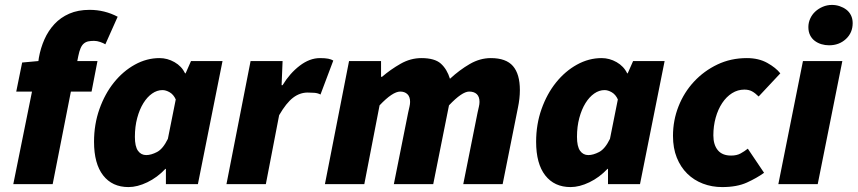

<svg xmlns="http://www.w3.org/2000/svg" viewBox="-20 -748 3484 780"><path d="M46 -376 70 -494 136 -500 138 -514Q145 -553 160.5 -588Q176 -623 201 -650Q226 -677 261.5 -692.5Q297 -708 344 -708Q405 -708 458 -680L408 -568Q400 -573 387 -577.5Q374 -582 362 -582Q349 -582 339 -580Q329 -578 321 -571.5Q313 -565 307.5 -552.5Q302 -540 298 -520L294 -500H376L352 -376H268L194 0H34L110 -376Z M502 12Q436 12 399 -35.5Q362 -83 362 -172Q362 -243 384 -305Q406 -367 443 -413Q480 -459 528 -485.5Q576 -512 628 -512Q660 -512 689 -495.5Q718 -479 732 -450H734L756 -500H884L784 0H654V-62H652Q619 -27 578.5 -7.5Q538 12 502 12ZM574 -118Q594 -118 618 -130.5Q642 -143 662 -184L694 -344Q685 -364 669.5 -373Q654 -382 640 -382Q618 -382 598 -368Q578 -354 562.5 -329Q547 -304 537.5 -269Q528 -234 528 -192Q528 -153 540.5 -135.5Q553 -118 574 -118Z M900 0 998 -500H1128L1124 -402H1128Q1157 -450 1197.5 -481Q1238 -512 1280 -512Q1301 -512 1313.5 -509.5Q1326 -507 1334 -502L1282 -364Q1271 -370 1256.5 -371Q1242 -372 1230 -372Q1198 -372 1170.5 -351Q1143 -330 1114 -280L1060 0Z M1300 0 1398 -500H1528V-436H1532Q1567 -466 1607.5 -489Q1648 -512 1692 -512Q1746 -512 1771 -489.5Q1796 -467 1808 -428Q1847 -464 1888.5 -488Q1930 -512 1974 -512Q2036 -512 2064 -479.5Q2092 -447 2092 -382Q2092 -348 2084 -310L2022 0H1862L1920 -290Q1923 -304 1925.5 -314.5Q1928 -325 1928 -334Q1928 -355 1917 -365.5Q1906 -376 1886 -376Q1857 -376 1804 -320L1740 0H1580L1638 -290Q1641 -304 1643.5 -314.5Q1646 -325 1646 -334Q1646 -355 1635 -365.5Q1624 -376 1606 -376Q1575 -376 1522 -320L1460 0Z M2298 12Q2232 12 2195 -35.5Q2158 -83 2158 -172Q2158 -243 2180 -305Q2202 -367 2239 -413Q2276 -459 2324 -485.5Q2372 -512 2424 -512Q2456 -512 2485 -495.5Q2514 -479 2528 -450H2530L2552 -500H2680L2580 0H2450V-62H2448Q2415 -27 2374.5 -7.5Q2334 12 2298 12ZM2370 -118Q2390 -118 2414 -130.5Q2438 -143 2458 -184L2490 -344Q2481 -364 2465.5 -373Q2450 -382 2436 -382Q2414 -382 2394 -368Q2374 -354 2358.5 -329Q2343 -304 2333.5 -269Q2324 -234 2324 -192Q2324 -153 2336.5 -135.5Q2349 -118 2370 -118Z M2914 12Q2872 12 2835.5 -2Q2799 -16 2772 -42.5Q2745 -69 2729.5 -107.5Q2714 -146 2714 -196Q2714 -259 2736.5 -316Q2759 -373 2799.5 -416.5Q2840 -460 2894.5 -486Q2949 -512 3014 -512Q3062 -512 3097 -492.5Q3132 -473 3150 -450L3062 -356Q3048 -370 3035 -377Q3022 -384 3004 -384Q2977 -384 2954 -369.5Q2931 -355 2914 -329.5Q2897 -304 2887.5 -270Q2878 -236 2878 -198Q2878 -160 2896 -138Q2914 -116 2950 -116Q2973 -116 2988.5 -124.5Q3004 -133 3018 -144L3084 -46Q3055 -25 3014.5 -6.5Q2974 12 2914 12Z M3142 0 3242 -500H3402L3302 0ZM3348 -564Q3332 -564 3317 -568.5Q3302 -573 3290 -582Q3278 -591 3271 -605Q3264 -619 3264 -638Q3264 -656 3271.5 -672.5Q3279 -689 3292 -701Q3305 -713 3322.5 -720.5Q3340 -728 3360 -728Q3376 -728 3391 -723Q3406 -718 3418 -709Q3430 -700 3437 -686Q3444 -672 3444 -654Q3444 -615 3416.5 -589.5Q3389 -564 3348 -564Z"/></svg>

Font: mr_Source Sans Pro
Style: Italic
Weight: 900
Italic angle: -11°
Designer: Paul D. Hunt
Foundry: Adobe Systems Incorporated
Version: Version 1.076;July 10, 2024;FontCreator 11.5.0.2430 64-bit